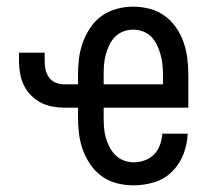

<svg xmlns="http://www.w3.org/2000/svg" viewBox="-20 -548 634 576"><path d="M381 8Q356 8 331.5 2Q307 -4 286.5 -18.5Q266 -33 251.5 -54Q237 -75 228.5 -98.5Q220 -122 217 -147Q214 -172 214 -197V-225H173Q154 -225 136 -228.5Q118 -232 102 -240.5Q86 -249 73 -262Q60 -275 52 -291.5Q44 -308 40.5 -326.5Q37 -345 37 -363V-390H114V-363Q114 -350 117 -337.5Q120 -325 128 -314.5Q136 -304 148 -299.5Q160 -295 173 -295H214V-323Q214 -348 217 -372.5Q220 -397 228.5 -420.5Q237 -444 251 -465Q265 -486 285.5 -500.5Q306 -515 330.5 -521.5Q355 -528 380 -528Q405 -528 429.5 -521.5Q454 -515 474 -500.5Q494 -486 508.5 -465Q523 -444 531 -420.5Q539 -397 542 -372.5Q545 -348 545 -323V-225H291V-197Q291 -182 292 -166.5Q293 -151 297 -136.5Q301 -122 308 -108Q315 -94 326 -83Q337 -72 351.5 -66.5Q366 -61 381 -61Q398 -61 414.5 -67Q431 -73 442.5 -85Q454 -97 460 -113.5Q466 -130 467 -147H543Q542 -116 530.5 -86Q519 -56 496.5 -33.5Q474 -11 443.5 -1.5Q413 8 381 8ZM291 -295H469V-323Q469 -338 467.5 -353Q466 -368 462 -383Q458 -398 451.5 -412Q445 -426 434.5 -437Q424 -448 409.5 -453.5Q395 -459 380 -459Q364 -459 349.5 -453.5Q335 -448 324.5 -437Q314 -426 307.5 -412Q301 -398 297 -383Q293 -368 292 -353Q291 -338 291 -323Z"/></svg>

Font: Iosevka QP
Style: Regular
Weight: 400
Designer: Belleve Invis
Foundry: Belleve Invis
Version: Version 20.0.0; ttfautohint (v1.8.4)